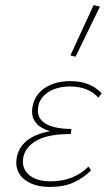

<svg xmlns="http://www.w3.org/2000/svg" viewBox="-20 -731 438 755"><path d="M277 -508 257 -513 348 -711 373 -705ZM380 -364 367 -347Q326 -391 256 -391Q200 -391 164.5 -365Q129 -339 129 -296Q129 -261 163.5 -242.5Q198 -224 261 -224L258 -204Q171 -204 126 -179.5Q81 -155 72 -114Q70 -102 70 -96Q70 -61 99 -39.5Q128 -18 179 -18Q270 -18 328 -76L338 -61Q308 -31 269.5 -13.5Q231 4 176 4Q117 4 80.5 -22Q44 -48 44 -92Q44 -104 47 -117Q66 -195 177 -215Q142 -225 124 -245Q106 -265 106 -293Q106 -305 109 -317Q119 -361 158.5 -386.5Q198 -412 257 -412Q335 -412 380 -364Z"/></svg>

Font: Ysabeau Infant Extralight
Style: Italic
Weight: 200
Italic angle: -12°
Designer: Christian Thalmann (Catharsis Fonts)
Version: Version 0.003